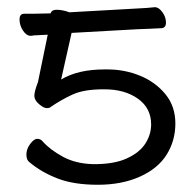

<svg xmlns="http://www.w3.org/2000/svg" viewBox="-20 -501 540 531"><path d="M239 -47H241Q296 -47 331 -63Q366 -79 382 -104Q398 -129 398 -157Q398 -202 361.5 -228Q325 -254 269 -254H266Q212 -254 180.5 -239.5Q149 -225 120 -205Q117 -202 109 -202Q101 -202 88 -213Q75 -224 75 -236Q75 -248 85 -274L112 -405L72 -403Q70 -402 66 -402H65Q53 -402 43.5 -416.5Q34 -431 34 -447Q34 -463 47 -463H72L120 -464Q123 -474 136 -474Q153 -474 172 -467L350 -477Q392 -479 407 -481H409Q419 -481 429 -467.5Q439 -454 439 -438.5Q439 -423 425 -423Q413 -422 394.5 -421.5Q376 -421 357 -420L178 -410L149 -281Q195 -309 269 -309H277Q325 -309 367.5 -291.5Q410 -274 437.5 -240.5Q465 -207 465 -159.5Q465 -112 441 -73.5Q417 -35 367 -12.5Q317 10 250.5 10Q184 10 139 -7.5Q94 -25 62 -52Q53 -58 53 -73.5Q53 -89 63.5 -103Q74 -117 83 -117Q92 -117 97 -111Q118 -87 154 -67.5Q190 -48 239 -47Z"/></svg>

Font: LXGW WenKai Mono Lite
Style: Regular
Weight: 400
Monospace: yes
Designer: LXGW / Fontworks Inc.
Foundry: LXGW / Fontworks Inc.
Version: Version 1.520; June 14, 2025